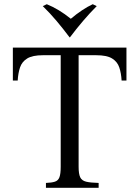

<svg xmlns="http://www.w3.org/2000/svg" viewBox="-20 -891 661 911"><path d="M41 -665H580V-509H557Q555 -544 546 -571Q537 -598 512 -613.5Q487 -629 436 -629H353V-100Q353 -66 360.5 -50Q368 -34 388.5 -29Q409 -24 448 -23V0H198V-23Q225 -24 240.5 -29Q256 -34 262 -50Q268 -66 268 -100V-629H184Q134 -629 109 -613.5Q84 -598 75 -571Q66 -544 64 -509H41ZM420 -871 439 -862Q406 -829 374 -791.5Q342 -754 312 -714H310Q280 -754 248.5 -791.5Q217 -829 183 -862L202 -871Q259 -848 316 -802Q342 -824 369 -842Q396 -860 420 -871Z"/></svg>

Font: Bona Nova
Style: Regular
Weight: 400
Designer: Mateusz Machalski
Foundry: Capitalics
Version: Version 4.001; ttfautohint (v1.8.3)